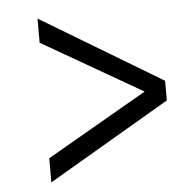

<svg xmlns="http://www.w3.org/2000/svg" viewBox="-43 -621 573 584"><g transform="rotate(-5 244.0 -329.0)"><path d="M90.8 -78.6V-152.3L397.5 -329.1L92.3 -504.9V-578.6L462.4 -356.4V-296.4Z"/></g></svg>

Font: Comme Light
Style: Regular
Weight: 300
Version: Version 1.000;gftools[0.9.27]